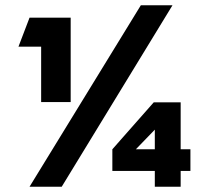

<svg xmlns="http://www.w3.org/2000/svg" viewBox="-20 -708 792 728"><path d="M248 -321H136V-531H50L92 -641H248ZM92 0 514 -688H634L214 0ZM567 0V-231L563 -320H665V0ZM471 -117 406 -142 563 -320 585 -235ZM406 -142H702V-60H406Q406 -60 406 -72.5Q406 -85 406 -101Q406 -117 406 -129.5Q406 -142 406 -142Z"/></svg>

Font: Roundo Variable
Style: Regular
Weight: 200
Designer: Shiva Nallaperumal
Foundry: Indian Type Foundry
Version: Version 2.000